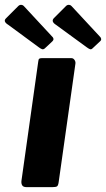

<svg xmlns="http://www.w3.org/2000/svg" viewBox="-66 -769 436 789"><path d="M175 -20Q173 -6 168 -3Q163 0 149 0H43Q30 0 25.5 -7Q21 -14 22 -25L91 -515Q92 -525 95 -527.5Q98 -530 105 -530H228Q235 -530 240 -523Q245 -516 244 -508ZM10 -745Q16 -750 22.5 -749Q29 -748 32 -744L148 -619Q152 -616 153.5 -610.5Q155 -605 149 -599L118 -570Q112 -565 106.5 -567Q101 -569 93 -575L-32 -667Q-55 -681 -41 -694ZM206 -745Q212 -750 218.5 -749Q225 -748 228 -744L344 -619Q348 -616 349.5 -610Q351 -604 345 -599L314 -570Q309 -565 303.5 -567Q298 -569 290 -575L164 -667Q142 -681 156 -695Z"/></svg>

Font: Libre Franklin
Style: Bold Italic
Weight: 700
Italic angle: -8°
Designer: Pablo Impallari, Rodrigo Fuenzalida, Nhung Nguyen
Foundry: Impallari Type
Version: Version 3.000